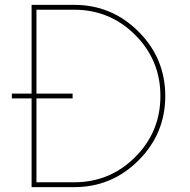

<svg xmlns="http://www.w3.org/2000/svg" viewBox="-20 -770 782 790"><path d="M285 -750Q440 -750 550 -640Q660 -530 660 -375Q660 -220 550 -110Q440 0 285 0H110V-365H28.8V-385H110V-750ZM285 -20Q432.5 -20 536.2 -123.8Q640 -227.5 640 -375Q640 -522.5 536.2 -626.2Q432.5 -730 285 -730H130V-385H278.8V-365H130V-20Z"/></svg>

Font: Now Thin
Style: Regular
Weight: 250
Designer: Alfredo Marco Pradil
Foundry: Alfredo Marco Pradil
Version: Version 1.002;PS 001.002;hotconv 1.0.88;makeotf.lib2.5.64775